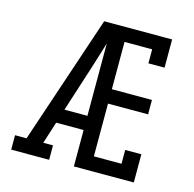

<svg xmlns="http://www.w3.org/2000/svg" viewBox="-107 -844 964 953"><g transform="rotate(15 375.0 -367.5)"><path d="M32 0V-74H91L313 -735H384Q367 -673 348 -612Q329 -551 310 -490L236 -260H354V-187H213L177 -74H227V0ZM354 0V-735H662V-590H579V-662H437V-419H643V-345H437V-74H579V-145H662V0Z"/></g></svg>

Font: Iosevka Plex Etoile
Style: Regular
Weight: 400
Designer: Belleve Invis
Foundry: Belleve Invis
Version: Version 25.1.1; ttfautohint (v1.8.4)